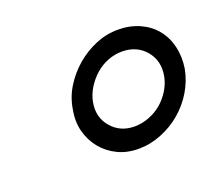

<svg xmlns="http://www.w3.org/2000/svg" viewBox="-58 -788 458 403"><g transform="rotate(-20 171.0 -586.0)"><path d="M340 -586Q335 -560 321.5 -537.5Q308 -515 288 -498Q268 -481 243 -471Q218 -461 192 -461Q166 -461 145.5 -471Q125 -481 111 -498Q97 -515 91 -537.5Q85 -560 90 -586Q94 -612 108 -634.5Q122 -657 142 -674Q162 -691 186 -701Q210 -711 236 -711Q262 -711 283.5 -701.5Q305 -692 319 -675Q333 -658 338.5 -635Q344 -612 340 -586ZM294 -586Q300 -619 280.5 -642Q261 -665 228 -665Q212 -665 196.5 -659Q181 -653 168.5 -642Q156 -631 147 -616.5Q138 -602 135 -586Q129 -554 148.5 -531Q168 -508 200 -508Q216 -508 232 -514Q248 -520 260.5 -530.5Q273 -541 282 -555.5Q291 -570 294 -586Z"/></g></svg>

Font: Marvel
Style: Italic
Weight: 400
Italic angle: -12°
Designer: Carolina Trebol
Foundry: Carolina Trebol
Version: Version 1.001